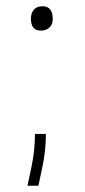

<svg xmlns="http://www.w3.org/2000/svg" viewBox="-20 -493 272 615"><path d="M127 -64Q127 -10 115 45.5Q103 101 103 102H68Q68 101 80 45.5Q92 -10 92 -64ZM116 -473Q149 -473 149 -432Q149 -415 138.5 -405Q128 -395 111 -395Q94 -395 86.5 -405Q79 -415 79 -433Q79 -451 88.5 -462Q98 -473 116 -473Z"/></svg>

Font: Antic
Style: Regular
Weight: 400
Version: Version 1.0002